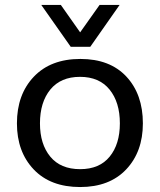

<svg xmlns="http://www.w3.org/2000/svg" viewBox="-20 -755 654 786"><path d="M308.1 10.7Q186.5 10.7 117.9 -61.5Q49.3 -133.8 49.3 -250Q49.3 -368.2 118.4 -440.9Q187.5 -513.7 309.1 -513.7Q430.2 -513.7 497.6 -441.2Q564.9 -368.7 564.9 -250Q564.9 -133.8 496.6 -61.5Q428.2 10.7 308.1 10.7ZM308.1 -62.5Q387.2 -62.5 429 -113.8Q470.7 -165 470.7 -250Q470.7 -336.4 428.5 -388.4Q386.2 -440.4 307.6 -440.4Q228.5 -440.4 186 -388.4Q143.6 -336.4 143.6 -250Q143.6 -165 185.8 -113.8Q228 -62.5 308.1 -62.5ZM269.5 -563.5 148.9 -734.9H229L308.1 -622.6L387.7 -734.9H469.7L349.6 -563.5Z"/></svg>

Font: Muli
Style: Regular
Weight: 400
Designer: Vernon Adams
Foundry: newtypography
Version: Version 2; ttfautohint (v1.00rc1.6-4cba) -l 8 -r 50 -G 200 -